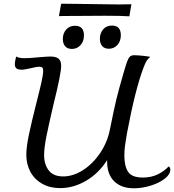

<svg xmlns="http://www.w3.org/2000/svg" viewBox="-20 -1007 939 1036"><path d="M899 -92Q899 -66 868.5 -42.5Q838 -19 792 -5Q746 9 703 9Q635 9 596.5 -28.5Q558 -66 558 -135V-143Q513 -72 445 -32Q377 8 304 8Q250 8 208.5 -15Q167 -38 144.5 -79Q122 -120 122 -171Q122 -214 136 -280.5Q150 -347 176 -450Q194 -520 203.5 -562.5Q213 -605 213 -625Q213 -637 208.5 -642Q204 -647 192 -647Q177 -647 151 -640Q113 -631 97 -631Q76 -631 68 -638.5Q60 -646 60 -660Q60 -670 63 -684Q66 -698 68 -702Q82 -693 112 -693Q141 -693 188 -698Q238 -702 252 -702Q283 -702 296.5 -690Q310 -678 310 -652Q310 -609 269 -445Q243 -334 230.5 -271.5Q218 -209 218 -170Q218 -120 243 -87.5Q268 -55 321 -55Q374 -55 427 -88.5Q480 -122 519.5 -180Q559 -238 573 -308Q595 -417 607 -467.5Q619 -518 646 -611Q659 -656 666 -675Q673 -694 681 -701.5Q689 -709 704 -709Q721 -709 750.5 -706Q780 -703 791 -700Q779 -691 771.5 -679.5Q764 -668 754 -641Q709 -522 665 -287Q658 -247 654.5 -221Q651 -195 651 -168Q651 -110 671.5 -79.5Q692 -49 751 -49Q796 -49 831 -66Q866 -83 890 -109Q899 -104 899 -92ZM519 -798Q519 -828 536.5 -848.5Q554 -869 584 -869Q632 -869 632 -817Q632 -785 613.5 -764.5Q595 -744 567 -744Q544 -744 531.5 -758.5Q519 -773 519 -798ZM319 -797Q319 -827 337 -847.5Q355 -868 385 -868Q433 -868 433 -816Q433 -784 414.5 -763.5Q396 -743 368 -743Q344 -743 331.5 -757.5Q319 -772 319 -797ZM546 -922 390 -921Q316 -921 298 -920L310 -987L397 -986Q601 -983 622 -983Q672 -983 689 -984L678 -919Q636 -922 546 -922Z"/></svg>

Font: Charmonman
Style: Bold
Weight: 700
Designer: Ekaluck Peanpanawate
Foundry: Cadson Demak Co.,Ltd.
Version: Version 1.000; ttfautohint (v1.6)